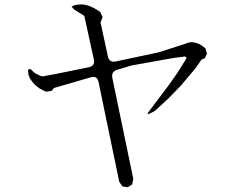

<svg xmlns="http://www.w3.org/2000/svg" viewBox="-20 -794 1040 842"><path d="M502.9 2.9 412.1 -434.6Q406.2 -462.9 378.9 -455.1L216.8 -408.2L206.1 -395.5L182.6 -391.6L168 -398.4L153.3 -406.2L140.6 -416L128.9 -426.8L120.1 -437.5L111.3 -450.2L105.5 -463.9L102.5 -484.4Q108.4 -497.1 118.2 -487.3L127 -478.5L135.7 -471.7L155.3 -461.9L167 -459L229.5 -470.7L369.1 -499Q397.5 -504.9 391.6 -533.2L349.6 -724.6L306.6 -751L293.9 -764.6L304.7 -770.5L317.4 -773.4L331.1 -774.4H344.7L359.4 -771.5L375 -766.6L389.6 -759.8L405.3 -751L419.9 -741.2L429.7 -718.8L420.9 -695.3L453.1 -546.9Q459 -518.6 487.3 -524.4L675.8 -564.5L757.8 -590.8L793.9 -602.5L806.6 -607.4L822.3 -609.4L837.9 -606.4L852.5 -601.6L867.2 -592.8L880.9 -582L887.7 -558.6L877.9 -538.1L864.3 -533.2L836.9 -494.1L774.4 -419.9L721.7 -365.2L659.2 -307.6L642.6 -298.8Q617.2 -285.2 634.8 -307.6L718.8 -418.9L758.8 -475.6L795.9 -535.2Q801.8 -545.9 789.1 -545.9L742.2 -540L556.6 -506.8L495.1 -488.3Q466.8 -480.5 472.7 -452.1L564.5 -9.8L559.6 14.6L540 27.3L516.6 23.4Z"/></svg>

Font: B2 Hana
Style: Regular
Weight: 500
Version: 2020-08-05; (max)